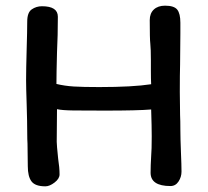

<svg xmlns="http://www.w3.org/2000/svg" viewBox="-20 -655 732 677"><path d="M512 -406V-444Q512 -482 510 -501Q508 -517 508 -584Q508 -608 522.5 -621.5Q537 -635 562 -635Q594 -635 605 -621Q616 -607 616 -575V-537L615 -427Q614 -395 614 -331L615 -249Q616 -230 616 -196Q616 -169 618 -119Q620 -73 620 -50Q620 -31 609.5 -15Q599 1 581 1Q511 1 511 -46Q511 -72 513 -104Q515 -127 515 -174Q515 -207 513 -269Q466 -265 351 -265Q279 -265 239 -265.5Q199 -266 181 -270L180 -155Q180 -144 185 -96Q190 -64 190 -40Q190 -25 172.5 -11.5Q155 2 140 2Q104 2 91 -15.5Q78 -33 78 -69L77 -148Q76 -162 76 -187Q76 -224 74 -288Q72 -346 72 -372Q72 -411 74 -481Q76 -547 76 -579Q76 -611 92 -622Q108 -633 128 -633Q184 -633 184 -596Q184 -530 181 -470Q179 -394 179 -359Q208 -352 240 -350Q272 -348 330 -348Q448 -348 513 -358Q512 -374 512 -406Z"/></svg>

Font: Itim
Style: Regular
Weight: 400
Designer: Suppakit Chalermlarp
Version: Version 1.002g